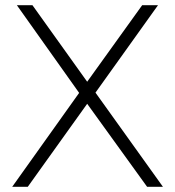

<svg xmlns="http://www.w3.org/2000/svg" viewBox="-20 -720 675 740"><path d="M105 -700 316 -405 528 -700H589L348 -363L608 0H547L316 -320L87 0H27L285 -362L45 -700Z"/></svg>

Font: Montserrat Atlas Light
Style: Regular
Weight: 300
Designer: Julieta Ulanovsky
Foundry: Julieta Ulanovsky
Version: Version 7.200